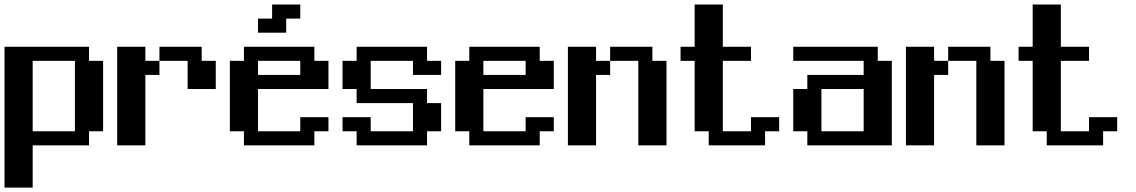

<svg xmlns="http://www.w3.org/2000/svg" viewBox="-20 -645 5040 852"><path d="M0 -437.5H375V-375H437.5V-62.5H375V0H125V187.5H0ZM125 -375V-62.5H312.5V-375Z M500 -437.5H625V-375H687.5V-437.5H875V-375H937.5V-250H812.5V-375H687.5V-312.5H625V0H500Z M1125 -562.5H1187.5V-625H1312.5V-562.5H1250V-500H1125ZM1000 -375H1062.5V-437.5H1375V-375H1437.5V-250H1125V-62.5H1312.5V-125H1437.5V-62.5H1375V0H1062.5V-62.5H1000ZM1125 -375V-312.5H1312.5V-375Z M1500 -375H1562.5V-437.5H1875V-375H1937.5V-312.5H1812.5V-375H1625V-250H1875V-187.5H1937.5V-62.5H1875V0H1562.5V-62.5H1500V-125H1625V-62.5H1812.5V-187.5H1562.5V-250H1500Z M2000 -375H2062.5V-437.5H2375V-375H2437.5V-250H2125V-62.5H2312.5V-125H2437.5V-62.5H2375V0H2062.5V-62.5H2000ZM2125 -375V-312.5H2312.5V-375Z M2500 -437.5H2625V-375H2687.5V-437.5H2875V-375H2937.5V0H2812.5V-375H2687.5V-312.5H2625V0H2500Z M3000 -437.5H3062.5V-625H3187.5V-437.5H3312.5V-375H3187.5V-62.5H3312.5V-125H3437.5V-62.5H3375V0H3125V-62.5H3062.5V-375H3000Z M3500 -437.5H3875V-375H3937.5V0H3562.5V-62.5H3500V-250H3562.5V-312.5H3812.5V-375H3500ZM3625 -250V-62.5H3812.5V-250Z M4000 -437.5H4125V-375H4187.5V-437.5H4375V-375H4437.5V0H4312.5V-375H4187.5V-312.5H4125V0H4000Z M4500 -437.5H4562.5V-625H4687.5V-437.5H4812.5V-375H4687.5V-62.5H4812.5V-125H4937.5V-62.5H4875V0H4625V-62.5H4562.5V-375H4500Z"/></svg>

Font: NeoDunggeunmo Code
Style: Regular
Weight: 400
Monospace: yes
Version: Version 1.600